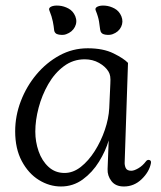

<svg xmlns="http://www.w3.org/2000/svg" viewBox="-20 -665 582 696"><path d="M201 11Q159 11 121 -12.5Q83 -36 59 -81Q35 -126 35 -189Q35 -245 55.5 -298.5Q76 -352 112 -395Q148 -438 195.5 -464Q243 -490 298 -490Q354 -490 391.5 -471.5Q429 -453 444 -437L432 -79Q431 -67 435.5 -56.5Q440 -46 456 -46Q466 -46 481.5 -55Q497 -64 509 -80Q514 -87 521.5 -85Q529 -83 527 -73Q521 -42 493.5 -15.5Q466 11 429 11Q399 11 384 -8.5Q369 -28 370 -52L374 -156Q363 -118 339 -79Q315 -40 280 -14.5Q245 11 201 11ZM108 -188Q108 -151 120 -116.5Q132 -82 156 -60Q180 -38 214 -38Q245 -38 273 -60Q301 -82 323.5 -117.5Q346 -153 360 -194Q374 -235 376 -273L380 -362Q381 -378 379.5 -388Q378 -398 373 -406Q362 -424 339 -437Q316 -450 287 -450Q245 -450 211.5 -425Q178 -400 155 -360Q132 -320 120 -274.5Q108 -229 108 -188ZM327 -627Q323 -636 333.5 -641Q344 -646 361.5 -644.5Q379 -643 395.5 -634Q412 -625 420 -606Q428 -586 419 -567.5Q410 -549 388 -541Q377 -537 361 -539.5Q345 -542 343 -558Q342 -569 339 -587Q336 -605 327 -627ZM159 -627Q155 -636 165.5 -641Q176 -646 194 -644.5Q212 -643 228.5 -634Q245 -625 253 -606Q261 -586 251.5 -567.5Q242 -549 220 -541Q210 -537 193.5 -539.5Q177 -542 176 -558Q175 -569 171.5 -587Q168 -605 159 -627Z"/></svg>

Font: Diphylleia
Style: Regular
Weight: 400
Designer: Minha Hyung
Foundry: JAMO
Version: Version 1.000; ttfautohint (v1.8.4.7-5d5b);gftools[0.9.28]